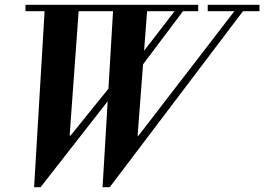

<svg xmlns="http://www.w3.org/2000/svg" viewBox="-20 -774 1108 805"><path d="M433 11 559 -203 968 -734H1004L440 11ZM143 11 273 -202 466 -441 489 -423 150 11ZM123 11 168 -744H311L272 -206H276L149 11ZM410 11 455 -744H598L557 -205H561L436 11ZM87 -727V-754H811V-727ZM551 -466 529 -490 719 -736H754ZM851 -727V-754H1068V-727Z"/></svg>

Font: Libre Bodoni Medium
Style: Italic
Weight: 500
Italic angle: -13°
Designer: Pablo Impallari, Rodrigo Fuenzalida
Foundry: Impallari Type
Version: Version 2.005;gftools[0.9.23]